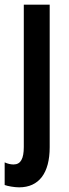

<svg xmlns="http://www.w3.org/2000/svg" viewBox="-42 -563 294 823"><path d="M40 240C125 240 171 179 171 68V-543H60V67C60 117 47 142 16 142C4 142 -9 139 -22 133V230C-9 235 20 240 40 240Z"/></svg>

Font: Noto Sans Devanagari ExtraCondensed SemiBold
Style: Regular
Weight: 600
Width: 2
Designer: Jelle Bosma - Monotype Design Team
Foundry: Monotype Imaging Inc.
Version: Version 2.004